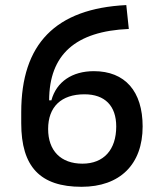

<svg xmlns="http://www.w3.org/2000/svg" viewBox="-20 -716 626 746"><path d="M296.9 9.8C445.8 9.8 534.2 -77.1 534.2 -224.6C534.2 -361.3 465.8 -439.5 344.7 -439.5C260.7 -439.5 199.2 -398.4 179.7 -326.2H170.9C171.4 -503.4 272.9 -594.7 480.5 -603.5L470.7 -696.3C195.3 -682.6 62.5 -544.9 62.5 -280.3V-237.3C62.5 -67.9 136.2 9.8 296.9 9.8ZM300.3 -80.1C216.3 -80.1 167 -130.4 167 -214.8C167 -300.8 217.8 -349.6 308.1 -349.6C387.7 -349.6 431.6 -304.7 431.6 -224.6C431.6 -133.8 382.8 -80.1 300.3 -80.1Z"/></svg>

Font: Cascadia Mono NF
Style: Regular
Weight: 400
Monospace: yes
Designer: Aaron Bell
Foundry: Saja Typeworks
Version: Version 2404.023